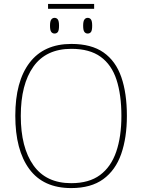

<svg xmlns="http://www.w3.org/2000/svg" viewBox="-20 -949 726 979"><path d="M225 -904V-929H460V-904ZM258 -778Q248 -778 241.5 -786Q235 -794 235 -818Q235 -841 241.5 -849.5Q248 -858 258 -858Q269 -858 275 -849.5Q281 -841 281 -818Q281 -794 275 -786Q269 -778 258 -778ZM427 -778Q417 -778 410.5 -786Q404 -794 404 -818Q404 -841 410.5 -849.5Q417 -858 427 -858Q438 -858 444 -849.5Q450 -841 450 -818Q450 -794 444 -786Q438 -778 427 -778ZM343 10Q201 10 129.5 -87Q58 -184 58 -359Q58 -534 131 -629.5Q204 -725 344 -725Q446 -725 508 -681.5Q570 -638 598.5 -556Q627 -474 627 -358Q627 -247 598 -164Q569 -81 506.5 -35.5Q444 10 343 10ZM343 -15Q434 -15 490 -56.5Q546 -98 572.5 -175Q599 -252 599 -358Q599 -466 574 -542.5Q549 -619 493 -659.5Q437 -700 344 -700Q215 -700 150.5 -609.5Q86 -519 86 -358Q86 -197 150.5 -106Q215 -15 343 -15Z"/></svg>

Font: Noto Serif Thin
Style: Regular
Weight: 100
Designer: Monotype Design Team
Foundry: Monotype Imaging Inc.
Version: Version 2.015